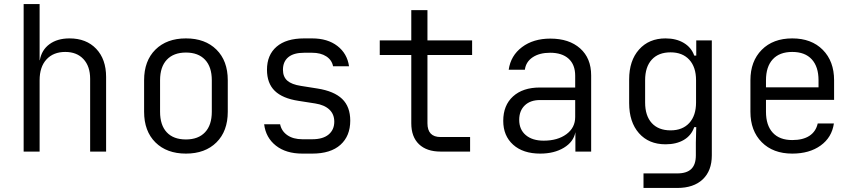

<svg xmlns="http://www.w3.org/2000/svg" viewBox="-20 -750 4240 950"><path d="M505 -369V0H426V-360Q426 -422 393 -457.5Q360 -493 303 -493Q244 -493 210 -456Q176 -419 176 -353V0H97V-730H176V-452H177Q186 -503 225 -531.5Q264 -560 324 -560Q407 -560 456 -508.5Q505 -457 505 -369Z M693 -197V-353Q693 -449 749 -504.5Q805 -560 900 -560Q995 -560 1051 -504.5Q1107 -449 1107 -353V-197Q1107 -101 1051 -45.5Q995 10 900 10Q805 10 749 -45.5Q693 -101 693 -197ZM1028 -197V-353Q1028 -419 994.5 -454.5Q961 -490 900 -490Q839 -490 805.5 -454.5Q772 -419 772 -353V-197Q772 -131 805 -95.5Q838 -60 900 -60Q961 -60 994.5 -95.5Q1028 -131 1028 -197Z M1476 10Q1395 10 1345 -29.5Q1295 -69 1287 -135H1366Q1373 -101 1402 -81Q1431 -61 1476 -61H1525Q1578 -61 1606 -84.5Q1634 -108 1634 -148Q1634 -185 1609.5 -208Q1585 -231 1540 -238L1457 -251Q1378 -263 1339.5 -300.5Q1301 -338 1301 -405Q1301 -478 1348.5 -519Q1396 -560 1485 -560H1524Q1601 -560 1649.5 -522.5Q1698 -485 1707 -422H1628Q1622 -453 1594.5 -471Q1567 -489 1524 -489H1485Q1433 -489 1406.5 -467Q1380 -445 1380 -405Q1380 -370 1401.5 -351Q1423 -332 1469 -325L1551 -312Q1633 -299 1673 -260.5Q1713 -222 1713 -153Q1713 -77 1664.5 -33.5Q1616 10 1525 10Z M2160 0Q2091 0 2053 -36.5Q2015 -73 2015 -140V-478H1859V-550H2015V-700H2095V-550H2316V-478H2095V-140Q2095 -72 2160 -72H2306V0Z M2905 -377V0H2827V-96Q2818 -48 2770 -19Q2722 10 2653 10Q2568 10 2519 -34Q2470 -78 2470 -152Q2470 -229 2518.5 -273Q2567 -317 2651 -317H2826V-375Q2826 -430 2793.5 -459.5Q2761 -489 2702 -489Q2649 -489 2615.5 -466.5Q2582 -444 2577 -405H2497Q2507 -475 2563 -517Q2619 -559 2703 -559Q2796 -559 2850.5 -510.5Q2905 -462 2905 -377ZM2826 -171V-255H2652Q2604 -255 2576.5 -228.5Q2549 -202 2549 -157Q2549 -109 2581.5 -81.5Q2614 -54 2670 -54Q2739 -54 2782.5 -86Q2826 -118 2826 -171Z M3425 -550H3502V19Q3502 95 3457 137.5Q3412 180 3331 180H3164V108H3331Q3378 108 3400.5 86Q3423 64 3423 19V-45L3425 -121H3415Q3401 -80 3364 -58Q3327 -36 3273 -36Q3190 -36 3141.5 -91Q3093 -146 3093 -240V-357Q3093 -450 3142 -505Q3191 -560 3273 -560Q3326 -560 3363.5 -537.5Q3401 -515 3415 -475H3425ZM3424 -353Q3424 -418 3390.5 -454.5Q3357 -491 3298 -491Q3238 -491 3205 -455Q3172 -419 3172 -353V-243Q3172 -177 3205 -141Q3238 -105 3298 -105Q3357 -105 3390.5 -141.5Q3424 -178 3424 -243Z M4107 -256H3770V-197Q3770 -130 3803.5 -93.5Q3837 -57 3900 -57Q3953 -57 3985 -78Q4017 -99 4026 -139H4106Q4096 -70 4040.5 -30Q3985 10 3900 10Q3805 10 3749 -46.5Q3693 -103 3693 -197V-353Q3693 -447 3749 -503.5Q3805 -560 3900 -560Q3995 -560 4051 -503.5Q4107 -447 4107 -353ZM3770 -318H4030V-353Q4030 -420 3996.5 -456.5Q3963 -493 3900 -493Q3837 -493 3803.5 -456.5Q3770 -420 3770 -353Z"/></svg>

Font: JetBrains Mono Semi Light
Style: Regular
Weight: 350
Monospace: yes
Designer: Philipp Nurullin, Konstantin Bulenkov
Foundry: JetBrains
Version: 2.002